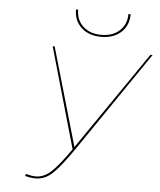

<svg xmlns="http://www.w3.org/2000/svg" viewBox="-58 -902 801 959"><g transform="rotate(5 342.5 -422.5)"><path d="M284 -851H295Q295 -799 329.5 -767.5Q364 -736 421 -736Q478 -736 512.5 -768Q547 -800 547 -852L558 -851Q558 -795 520.5 -760.5Q483 -726 421 -726Q359 -726 321.5 -760.5Q284 -795 284 -851ZM674 -658H685L344 -159Q278 -63 240 -28Q202 7 156 7Q131 7 103 -1L107 -11Q136 -3 156 -3Q196 -3 232 -35.5Q268 -68 328 -154L184 -658H194L336 -166Z"/></g></svg>

Font: EauTestInfant Hairline
Style: Italic
Weight: 250
Italic angle: -12°
Designer: Christian Thalmann (Catharsis Fonts)
Version: Version 0.001;PS 000.001;hotconv 1.0.88;makeotf.lib2.5.64775